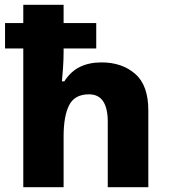

<svg xmlns="http://www.w3.org/2000/svg" viewBox="-20 -780 708 800"><path d="M245 -760V-684H381V-578H245V-563Q245 -531 242.5 -495.5Q240 -460 238 -441H248Q275 -483 313.5 -501.5Q352 -520 403 -520Q488 -520 543 -472.5Q598 -425 598 -320V0H429V-272Q429 -387 351 -387Q291 -387 268 -341.5Q245 -296 245 -211V0H77V-578H1V-684H77V-760Z"/></svg>

Font: Noto Sans Myanmar ExtraBold
Style: Regular
Weight: 800
Designer: Monotype Design Team
Foundry: Monotype Imaging Inc.
Version: Version 2.107; ttfautohint (v1.8.4.7-5d5b)